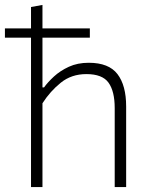

<svg xmlns="http://www.w3.org/2000/svg" viewBox="-27 -760 618 780"><path d="M99 0V-607H-7V-644.5H99V-731.5L145.5 -740V-644.5H338V-607H145.5V-405H152Q167 -426 192.2 -449.2Q217.5 -472.5 252.8 -488.8Q288 -505 333.5 -505Q415 -505 450.2 -459Q485.5 -413 485.5 -327.5V0H439V-321Q439 -389 414 -424Q389 -459 324 -459Q263.5 -459 220.2 -424.2Q177 -389.5 145.5 -340.5V0Z"/></svg>

Font: Commissioner ExtraLight
Style: Regular
Weight: 200
Designer: Kostas Bartsokas
Foundry: Kostas Bartsokas
Version: Version 1.000; ttfautohint (v1.8.3)